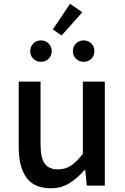

<svg xmlns="http://www.w3.org/2000/svg" viewBox="-20 -983 660 1017"><path d="M249 14.2Q160.6 14.2 119.9 -42.5Q79.1 -99.1 79.1 -204.1V-550.8H194.8V-217.8Q194.8 -147.5 216.8 -116.7Q238.8 -85.9 287.1 -85.9Q325.2 -85.9 355.2 -105.2Q385.3 -124.5 418.9 -168V-550.8H535.2V0H439.9L431.2 -83H428.2Q390.6 -39.6 347.9 -12.7Q305.2 14.2 249 14.2ZM196.8 -655.8Q172.4 -655.8 156.2 -671.9Q140.1 -688 140.1 -711.9Q140.1 -735.8 156.2 -752.4Q172.4 -769 196.8 -769Q221.7 -769 237.8 -752.4Q253.9 -735.8 253.9 -711.9Q253.9 -688 237.8 -671.9Q221.7 -655.8 196.8 -655.8ZM306.2 -794.9 259.8 -827.1 351.1 -962.9 416 -918ZM422.9 -655.8Q398.4 -655.8 382.3 -671.9Q366.2 -688 366.2 -711.9Q366.2 -735.8 382.3 -752.4Q398.4 -769 422.9 -769Q447.8 -769 463.9 -752.4Q480 -735.8 480 -711.9Q480 -688 463.9 -671.9Q447.8 -655.8 422.9 -655.8Z"/></svg>

Font: Source Han Sans CN Medium
Style: Regular
Weight: 500
Designer: Ryoko NISHIZUKA  (kana, bopomofo & ideographs); Paul D. Hunt (Latin, Greek & Cyrillic); Sandoll Communications , Soo-you
Foundry: Adobe
Version: Version 2.004;hotconv 1.0.118;makeotfexe 2.5.65603